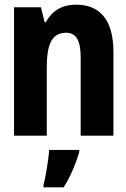

<svg xmlns="http://www.w3.org/2000/svg" viewBox="-20 -580 540 821"><path d="M40 0H180V-292C180 -397 205 -440 263 -440C304 -440 325 -410 325 -334V0H465V-358C465 -496 406 -560 306 -560C242 -560 202 -532 176 -485H171L155 -549H40ZM166 212V221H252C280 178 305 119 319 69V61H190C188 101 175 178 166 212Z"/></svg>

Font: Noto Sans Mono ExtraCondensed ExtraBold
Style: Regular
Weight: 800
Width: 2
Designer: Monotype Design Team
Foundry: Monotype Imaging Inc.
Version: Version 2.014